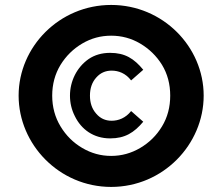

<svg xmlns="http://www.w3.org/2000/svg" viewBox="-20 -735 883 765"><path d="M54.2 -354C54.2 -159.7 215.8 9.8 422.9 9.8C629.9 9.8 791.5 -159.7 791.5 -354C791.5 -548.8 628.9 -715.3 422.9 -715.3C216.8 -715.3 54.2 -548.8 54.2 -354ZM188 -354C188 -399.4 199.2 -440.4 221.2 -476.6C243.2 -512.2 272 -540.5 307.6 -561.5C343.3 -582.5 381.3 -592.8 422.9 -592.8C464.4 -592.8 502.9 -582.5 538.6 -561.5C574.2 -540.5 603.5 -512.2 625.5 -476.6C647.5 -440.4 658.2 -399.4 658.2 -354C658.2 -308.6 647.5 -267.6 625.5 -231.4C603.5 -194.8 574.2 -166.5 538.6 -145.5C502.9 -124.5 464.4 -113.8 422.9 -113.8C381.3 -113.8 343.3 -124.5 307.6 -145.5C272 -166.5 243.2 -194.8 221.2 -231.4C199.2 -267.6 188 -308.6 188 -354ZM550.8 -457C514.2 -501.5 478 -524.4 418.9 -524.4C385.7 -524.4 357.4 -516.1 333.5 -500C285.6 -466.8 258.8 -411.1 258.8 -354C258.8 -325.2 265.1 -297.9 278.3 -272C303.7 -219.7 352.5 -183.6 418.9 -183.6C478 -183.6 514.2 -206.5 550.8 -250L502.4 -292.5C480.5 -264.6 451.7 -253.9 424.8 -253.9C399.9 -253.9 379.4 -263.2 363.3 -282.2C346.7 -300.8 338.4 -324.7 338.4 -354C338.4 -383.3 346.7 -407.2 363.3 -425.8C379.4 -444.3 399.9 -453.6 424.8 -453.6C451.7 -453.6 480.5 -443.4 502.4 -414.6Z"/></svg>

Font: Estedad Black
Style: Regular
Weight: 900
Designer: Amin Abedi
Version: Version 7.3